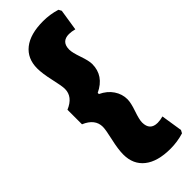

<svg xmlns="http://www.w3.org/2000/svg" viewBox="-253 -683 812 812"><g transform="rotate(-45 152.5 -277.5)"><path d="M218 -659Q259 -659 298 -647L305 -634L290 -538Q272 -543 257 -543Q211 -543 211 -495Q211 -478 224 -440.5Q237 -403 237 -384Q237 -314 167 -281V-274Q201 -258 219 -231Q237 -204 237 -173Q237 -152 224 -114.5Q211 -77 211 -60Q211 -12 257 -12Q272 -12 290 -17L305 79L298 92Q259 104 218 104Q141 104 100 71.5Q59 39 59 -20Q59 -51 70 -99Q81 -147 81 -164Q81 -211 26 -234V-321Q81 -344 81 -391Q81 -408 70 -456Q59 -504 59 -535Q59 -594 100 -626.5Q141 -659 218 -659Z"/></g></svg>

Font: Alegreya Sans SC Black
Style: Regular
Weight: 900
Designer: Juan Pablo del Peral
Foundry: Huerta Tipografica
Version: Version 2.007